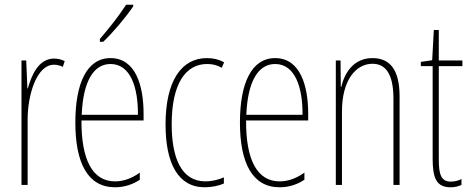

<svg xmlns="http://www.w3.org/2000/svg" viewBox="-20 -783 1991 813"><path d="M209 -535C142 -535 113 -462 98 -409H96L91 -527H71V0H97V-277C97 -381 135 -509 209 -509C223 -509 238 -504 246 -500L254 -524C240 -532 222 -535 209 -535Z M544 -756V-763H514C480 -711 448 -671 403 -618V-606H417C456 -643 511 -707 544 -756ZM448 -537C347 -537 299 -429 299 -264C299 -94 351 10 467 10C508 10 544 -3 572 -22V-52C537 -27 502 -15 467 -15C372 -15 324 -106 325 -273H588V-301C588 -421 554 -537 448 -537ZM448 -512C532 -512 565 -414 564 -297H326C332 -442 378 -512 448 -512Z M847 10C875 10 906 4 928 -6V-32C903 -21 875 -15 850 -15C748 -15 707 -114 707 -257C707 -427 765 -512 857 -512C880 -512 901 -507 919 -496L929 -519C908 -531 884 -537 856 -537C748 -537 681 -440 681 -256C681 -93 733 10 847 10Z M1145 -537C1044 -537 996 -429 996 -264C996 -94 1048 10 1164 10C1205 10 1241 -3 1269 -22V-52C1234 -27 1199 -15 1164 -15C1069 -15 1021 -106 1022 -273H1285V-301C1285 -421 1251 -537 1145 -537ZM1145 -512C1229 -512 1262 -414 1261 -297H1023C1029 -442 1075 -512 1145 -512Z M1557 -537C1477 -537 1439 -474 1425 -415H1423L1422 -527H1402V0H1428V-311C1428 -445 1488 -513 1557 -513C1612 -513 1646 -471 1646 -365V0H1672V-375C1672 -488 1631 -537 1557 -537Z M1889 -14C1848 -14 1838 -44 1838 -108V-503H1938V-527H1838V-656H1817L1810 -528L1762 -521V-503H1812V-112C1812 -32 1826 10 1888 10C1907 10 1921 6 1934 0V-25C1924 -19 1906 -14 1889 -14Z"/></svg>

Font: Noto Sans Bengali ExtraCondensed Thin
Style: Regular
Weight: 100
Width: 2
Designer: Joana Ranito - Universal Thirst; Jelle Bosma - Monotype Design Team
Foundry: Universal Thirst ehf.
Version: Version 3.000